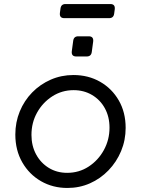

<svg xmlns="http://www.w3.org/2000/svg" viewBox="-20 -920 698 952"><path d="M314 12Q242 12 183.5 -21.5Q125 -55 90.5 -115Q56 -175 56 -253Q56 -314 78 -367.5Q100 -421 139.5 -461.5Q179 -502 231.5 -525Q284 -548 344 -548Q418 -548 476.5 -514.5Q535 -481 569 -422Q603 -363 603 -286Q603 -225 580.5 -171Q558 -117 518 -75.5Q478 -34 426 -11Q374 12 314 12ZM313 -63Q372 -63 419.5 -94Q467 -125 495 -176Q523 -227 523 -287Q523 -341 500 -383Q477 -425 436.5 -449Q396 -473 345 -473Q287 -473 239.5 -442.5Q192 -412 164 -362Q136 -312 136 -251Q136 -197 159 -154.5Q182 -112 222 -87.5Q262 -63 313 -63ZM299 -830Q274 -830 277 -856L280 -878Q283 -900 305 -900H527Q552 -900 549 -874L546 -852Q543 -830 521 -830ZM358 -640Q333 -640 336 -666L343 -718Q346 -740 368 -740H420Q445 -740 442 -714L435 -662Q432 -640 410 -640Z"/></svg>

Font: Pitagon Sans Text
Style: Italic
Weight: 400
Italic angle: -8°
Designer: Travis Tran
Foundry: Pitagon
Version: Version 1.001; ttfautohint (v1.8.4.7-5d5b);gftools[0.9.26]